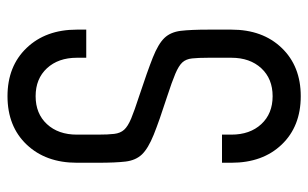

<svg xmlns="http://www.w3.org/2000/svg" viewBox="-175 -631 822 512"><g transform="rotate(90 236.0 -375.0)"><path d="M236.5 16Q156.5 16 107.8 -35Q59 -86 59 -169V-194H134V-169Q134 -119.5 162 -89.2Q190 -59 236.5 -59Q283 -59 311 -89.2Q339 -119.5 339 -169V-225Q339 -252.5 337 -268.8Q335 -285 326 -295Q317 -305 296 -313.8Q275 -322.5 236.5 -335Q170 -357 133.5 -371.5Q97 -386 81.2 -402.5Q65.5 -419 62.2 -446.2Q59 -473.5 59 -520V-581Q59 -664.5 107.8 -715.2Q156.5 -766 236.5 -766Q317 -766 365.5 -715.2Q414 -664.5 414 -581V-556H339V-581Q339 -630.5 311 -660.8Q283 -691 236.5 -691Q190 -691 162 -660.8Q134 -630.5 134 -581V-520Q134 -492.5 135.8 -476.2Q137.5 -460 146.5 -450.2Q155.5 -440.5 176.8 -431.5Q198 -422.5 236.5 -410Q303 -388.5 339.5 -373.8Q376 -359 391.8 -342.5Q407.5 -326 410.8 -299Q414 -272 414 -225V-169Q414 -86 365.5 -35Q317 16 236.5 16Z"/></g></svg>

Font: Mohave Light
Style: Regular
Weight: 400
Version: Version 2.003